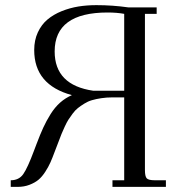

<svg xmlns="http://www.w3.org/2000/svg" viewBox="-20 -731 688 751"><path d="M22 0V-25.9Q54.2 -25.9 71 -50Q87.9 -74.2 112.8 -141.1L123 -168Q137.2 -205.6 149.2 -231.7Q161.1 -257.8 177.7 -284.4Q194.3 -311 214.8 -329.3Q235.4 -347.7 261.2 -358.9Q113.8 -398.9 113.8 -535.2Q113.8 -573.7 127.9 -604.2Q142.1 -634.8 165.5 -654.5Q189 -674.3 221.2 -687.3Q253.4 -700.2 286.9 -705.6Q320.3 -710.9 356.9 -710.9Q420.4 -710.9 481.9 -702.1H592.8V-676.8H546.9V-65.9Q546.9 -41 554 -33.4Q561 -25.9 585.9 -25.9H628.9V0H419.9V-25.9H465.8V-350.1H419.9Q396.5 -350.1 376 -346.9Q355.5 -343.8 339.6 -339.1Q323.7 -334.5 309.3 -325.4Q294.9 -316.4 284.7 -308.3Q274.4 -300.3 264.2 -286.6Q253.9 -272.9 247.6 -262.9Q241.2 -252.9 233.2 -235.6Q225.1 -218.3 220.7 -207.3Q216.3 -196.3 209 -176.8L193.8 -137.2Q184.6 -112.3 177.2 -95.7Q169.9 -79.1 157.2 -59.3Q144.5 -39.6 130.4 -27.8Q116.2 -16.1 95.2 -8.1Q74.2 0 48.8 0ZM193.8 -529.8Q193.8 -397.9 345.2 -376H465.8V-676.8Q437 -682.1 400.9 -682.1Q193.8 -682.1 193.8 -529.8Z"/></svg>

Font: Dihjauti S
Style: Regular
Weight: 400
Designer: T. Christopher White
Version: Version 3.0.0